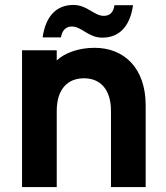

<svg xmlns="http://www.w3.org/2000/svg" viewBox="-20 -755 672 775"><path d="M69 -552V0H209V-307C209 -394 252 -439 319 -439C385 -439 428 -394 428 -307V0H568V-330C568 -479 482 -562 362 -562C298 -562 242 -542 209 -511V-552ZM152 -604H226C231 -634 247 -648 270 -648C310 -648 336 -603 393 -603C457 -603 504 -643 517 -734H442C438 -704 422 -691 399 -691C359 -691 333 -735 276 -735C212 -735 165 -695 152 -604Z"/></svg>

Font: Malmofest SemiBold
Style: Regular
Weight: 600
Designer: Jonny Pinhorn (Poppins), Kolossal
Version: Version 1.004;Glyphs 3.1.2 (3151)